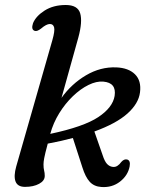

<svg xmlns="http://www.w3.org/2000/svg" viewBox="-20 -738 600 768"><path d="M189.5 -577.5Q200 -614.5 196.5 -628.2Q193 -642 179.5 -642Q165.5 -642 144 -623.5Q128.5 -611.5 119 -614.5Q103.5 -619.5 112 -645Q123.5 -673.5 158.5 -695.8Q193.5 -718 243 -718Q291 -718 300.8 -684.5Q310.5 -651 293.5 -588.5L226 -346.5Q266 -402.5 324 -436.8Q382 -471 445 -468.5Q494 -466.5 520 -440.8Q546 -415 540 -368.5Q534.5 -324 490 -284Q445.5 -244 357.5 -212L390.5 -117.5Q398.5 -92.5 408.2 -82.2Q418 -72 430.5 -70.5Q441 -69 449.8 -74.8Q458.5 -80.5 465 -90Q476.5 -103 488.5 -100Q503 -96 498.5 -72Q491.5 -36 460 -11.5Q428.5 13 385.5 10Q356 8 338.8 -11Q321.5 -30 309.5 -68.5L271.5 -186Q225 -173.5 171 -163.5Q159.5 -120.5 156.8 -105.2Q154 -90 154 -80.5Q154 -65 156.5 -55.8Q159 -46.5 159 -34.5Q159 -15 136.5 -2.8Q114 9.5 80 9.5Q50.5 9.5 42.2 -12Q34 -33.5 45 -72.5ZM393.5 -411.5Q366 -414 334 -398.2Q302 -382.5 271.5 -353.2Q241 -324 217 -285.2Q193 -246.5 181 -202.5Q315 -231 373 -269.5Q431 -308 438.5 -354.5Q446.5 -407 393.5 -411.5Z"/></svg>

Font: Fraunces 9pt Soft
Style: Italic
Weight: 400
Italic angle: -16°
Version: Version 1.000;[0bf87f6ff]